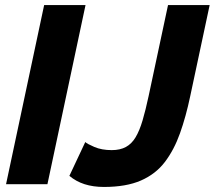

<svg xmlns="http://www.w3.org/2000/svg" viewBox="-20 -730 851 761"><path d="M155 -710H319L168 0H4ZM392 11Q349 11 315 0Q281 -11 255 -33L318 -167Q325 -160 354 -147.5Q383 -135 423 -135Q456 -135 479 -147.5Q502 -160 517.5 -186Q533 -212 545 -252.5Q557 -293 569 -349L646 -710H811L734 -349Q717 -268 693.5 -202Q670 -136 633.5 -88Q597 -40 538.5 -14.5Q480 11 392 11Z"/></svg>

Font: Raleway Thin ExtraBold
Style: Italic
Weight: 800
Italic angle: -12°
Version: Version 4.026